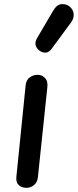

<svg xmlns="http://www.w3.org/2000/svg" viewBox="-20 -900 373 920"><path d="M107 0Q84.5 0 70 -13Q55.5 -26 58.5 -53L103 -492.5Q106 -517.5 122.8 -529.5Q139.5 -541.5 160.5 -541.5Q180.5 -541.5 195.2 -527Q210 -512.5 207 -483.5L161.5 -50Q158.5 -25.5 142.5 -12.8Q126.5 0 107 0ZM172.5 -655Q157.5 -664.5 151.5 -680.8Q145.5 -697 158 -718L235 -849Q252.5 -879 276 -880.2Q299.5 -881.5 315 -867.5Q332 -852 333 -831.2Q334 -810.5 320.5 -792.5L228 -667Q214.5 -649 200.2 -648Q186 -647 172.5 -655Z"/></svg>

Font: Edu SA Hand Medium
Style: Regular
Weight: 500
Designer: Tina and Corey Anderson, Eben Sorkin, Mirko Velimirovic
Foundry: Google for Education
Version: Version 2.000